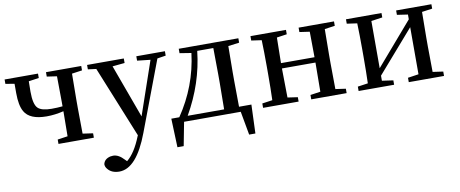

<svg xmlns="http://www.w3.org/2000/svg" viewBox="-68 -820 3325 1388"><g transform="rotate(-10 1594.0 -126.0)"><path d="M573.2 -494.1 498 -483.4Q496.1 -372.1 496.1 -293.9V-232.4Q496.1 -154.3 498 -43L573.2 -32.2V0H313.5V-32.2L387.7 -43Q389.6 -150.4 389.6 -226.6Q325.2 -210.9 264.6 -210.9Q140.6 -210.9 102.5 -278.3Q76.2 -324.2 76.2 -414.1V-483.4L10.7 -494.1V-526.4H255.9V-494.1L180.7 -483.4Q179.7 -457 179.7 -407.2Q179.7 -313.5 209 -285.2Q236.3 -258.8 308.6 -258.8Q352.5 -258.8 389.6 -262.7V-293.9Q389.6 -372.1 387.7 -483.4L314.5 -494.1V-526.4H573.2Z M1187.5 -526.4V-494.1L1125 -484.4L931.6 28.3Q839.8 272.5 713.9 273.4Q656.2 273.4 627.9 237.3Q614.3 221.7 614.3 202.1Q622.1 165 667 154.3Q677.7 152.3 687.5 152.3Q727.5 152.3 767.6 196.3Q768.6 197.3 769.5 198.2L780.3 209Q840.8 160.2 886.7 43.9L889.6 38.1L676.8 -486.3L616.2 -494.1V-526.4H885.7V-493.2L795.9 -484.4L939.5 -91.8L1074.2 -483.4L977.5 -494.1V-526.4Z M1268.6 -38.1H1536.1Q1538.1 -149.4 1538.1 -232.4V-293.9Q1538.1 -377 1536.1 -488.3H1418Q1392.6 -253.9 1268.6 -38.1ZM1645.5 -38.1H1736.3L1728.5 172.9H1682.6L1651.4 0H1235.4L1202.1 172.9H1156.2L1148.4 -38.1H1207Q1344.7 -241.2 1374 -480.5L1289.1 -494.1V-526.4H1726.6V-494.1L1645.5 -483.4Q1643.6 -372.1 1643.6 -293.9V-232.4Q1643.6 -149.4 1645.5 -38.1Z M2428.7 -494.1 2353.5 -483.4Q2351.6 -372.1 2351.6 -293.9V-232.4Q2351.6 -154.3 2353.5 -43L2428.7 -32.2V0H2168.9V-32.2L2243.2 -43Q2245.1 -154.3 2245.1 -256.8H1999Q1999 -208 2002 -43L2076.2 -32.2V0H1815.4V-32.2L1890.6 -43Q1893.6 -127 1893.6 -232.4V-293.9Q1893.6 -400.4 1890.6 -483.4L1815.4 -494.1V-526.4H2076.2V-494.1L2002 -483.4Q1999 -322.3 1999 -295.9H2245.1Q2245.1 -376 2243.2 -483.4L2168.9 -494.1V-526.4H2428.7Z M3143.6 -494.1 3067.4 -483.4Q3065.4 -372.1 3065.4 -293.9V-232.4Q3065.4 -154.3 3067.4 -43L3143.6 -32.2V0H2884.8V-32.2L2963.9 -43.9V-389.6L2695.3 -81.1V-43.9L2777.3 -32.2V0H2516.6V-32.2L2591.8 -43Q2594.7 -127 2594.7 -232.4V-293.9Q2594.7 -400.4 2591.8 -483.4L2516.6 -494.1V-526.4H2777.3V-494.1L2695.3 -482.4V-135.7L2963.9 -447.3V-482.4L2884.8 -494.1V-526.4H3143.6Z"/></g></svg>

Font: GenYoMin JP SemiBold
Style: Regular
Weight: 600
Version: Version 1.001;PS 1;hotconv 16.6.51;makeotf.lib2.5.65220 DEVE